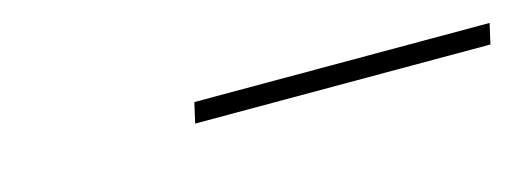

<svg xmlns="http://www.w3.org/2000/svg" viewBox="-19 -862 542 201"><g transform="rotate(-15 252.5 -762.0)"><path d="M185 -773H505L500 -751H180Z"/></g></svg>

Font: Taviraj Thin
Style: Italic
Weight: 250
Italic angle: -12°
Designer: Katatrad Team
Foundry: CadsonDemak
Version: Version 1.001